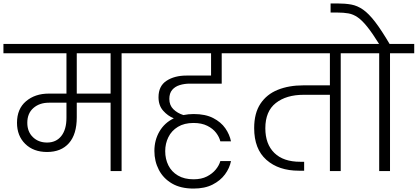

<svg xmlns="http://www.w3.org/2000/svg" viewBox="-49 -996 2432 1118"><path d="M225 -111Q146 -111 98 -158Q50 -205 50 -281Q50 -362 102.5 -406.5Q155 -451 235 -451H338V-686H-29V-740H800V-686H659V0H595V-398H398V-313Q398 -214 352.5 -162.5Q307 -111 225 -111ZM398 -451H595V-686H398ZM225 -166Q278 -166 308 -204Q338 -242 338 -310V-398H236Q181 -398 145.5 -367Q110 -336 110 -281Q110 -229 142.5 -197.5Q175 -166 225 -166Z M1079 -332Q1147 -332 1192.5 -308.5Q1238 -285 1263 -249Q1288 -213 1296 -173H1234Q1228 -198 1209.5 -222.5Q1191 -247 1158 -263.5Q1125 -280 1078 -280Q1024 -280 987 -257.5Q950 -235 931.5 -197.5Q913 -160 913 -116Q913 -70 931.5 -33Q950 4 987 26Q1024 48 1078 48Q1124 48 1156 31.5Q1188 15 1207.5 -9Q1227 -33 1234 -58H1296Q1288 -17 1261 19.5Q1234 56 1188.5 79Q1143 102 1078 102Q1003 102 952.5 72.5Q902 43 876 -7Q850 -57 850 -117Q850 -180 879.5 -230.5Q909 -281 963 -307Q928 -321 901 -351.5Q874 -382 874 -430Q874 -495 920.5 -525.5Q967 -556 1037 -556H1180V-686H742V-740H1386V-686H1242V-509H1056Q1025 -509 997.5 -500.5Q970 -492 953.5 -472.5Q937 -453 937 -420Q937 -383 960.5 -360Q984 -337 1019 -326Q1048 -332 1079 -332Z M1328 -686V-740H2076V-686H1935V0H1872V-444H1719Q1618 -444 1557 -396Q1496 -348 1496 -249Q1496 -157 1548.5 -105.5Q1601 -54 1699 -54H1722V-2H1691Q1574 -2 1502.5 -65Q1431 -128 1431 -250Q1431 -337 1467.5 -392Q1504 -447 1568.5 -473Q1633 -499 1717 -499H1872V-686Z M2159 0V-686H2018V-740H2363V-686H2222V0ZM2161 -736Q2120 -802 2090 -839.5Q2060 -877 2034 -895Q2008 -913 1980 -918Q1952 -923 1914 -923H1876V-976H1913Q1961 -976 1996.5 -969.5Q2032 -963 2065 -940Q2098 -917 2135 -869Q2172 -821 2222 -736Z"/></svg>

Font: Poppins Light
Style: Regular
Weight: 300
Designer: Ninad Kale (Devanagari), Jonny Pinhorn (Latin)
Version: Version 5.002